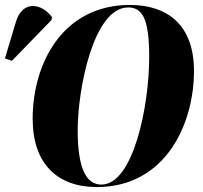

<svg xmlns="http://www.w3.org/2000/svg" viewBox="-74 -745 822 776"><path d="M317 11C597 11 710 -246 710 -458C710 -647 600 -725 451 -725C179 -725 58 -488 58 -265C58 -82 159 11 317 11ZM-26 -499 134 -664 136 -676C93 -733 18 -744 -9 -659L-54 -509ZM336 1C276 1 240 -61 240 -218C240 -386 304 -715 444 -715C506 -715 529 -660 529 -513C529 -318 465 1 336 1Z"/></svg>

Font: Noto Serif Display Condensed Black
Style: Italic
Weight: 900
Width: 3
Italic angle: -12°
Designer: Monotype Design Team
Foundry: Monotype Imaging Inc.
Version: Version 2.009